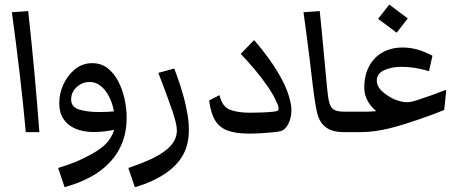

<svg xmlns="http://www.w3.org/2000/svg" viewBox="-20 -565 1969 821"><path d="M90.3 0Q79.6 -119.1 64.2 -250Q48.8 -380.9 30.8 -512.7L100.6 -517.6Q115.7 -378.9 127.2 -253.4Q138.7 -127.9 148.4 0Z M256.3 235.4 228.5 153.3Q271 140.6 304.9 126.5Q338.9 112.3 362.8 98.6Q419.4 69.3 443.8 37.1Q468.3 4.9 470.7 -25.9L469.2 -72.3Q467.8 -93.3 460.2 -117.9Q452.6 -142.6 439.2 -164.6Q425.8 -186.5 406.7 -200.4Q387.7 -214.4 363.3 -214.4Q331.5 -214.4 307.9 -192.6Q284.2 -170.9 284.2 -139.2Q284.2 -107.4 318.4 -96.7Q352.5 -85.9 404.3 -85.9Q421.9 -85.9 441.9 -86.9Q461.9 -87.9 482.9 -89.8L486.8 -13.7Q453.6 -6.3 428.5 -3.4Q403.3 -0.5 381.8 -0.5Q336.4 -0.5 303 -14.6Q269.5 -28.8 251.5 -56.2Q233.4 -83.5 233.4 -122.6Q232.9 -163.6 250.7 -203.1Q268.6 -242.7 300.5 -268.8Q332.5 -294.9 374.5 -294.9Q412.1 -294.9 439.7 -273.7Q467.3 -252.4 485.4 -217.8Q503.4 -183.1 512.5 -142.3Q521.5 -101.6 521.5 -62.5Q521.5 0 501.2 49.1Q481 98.1 443.8 134.8Q410.6 168.9 363.3 193.8Q315.9 218.8 256.3 235.4Z M556.6 235.4 528.8 153.3Q581.1 135.7 624.3 116Q667.5 96.2 694.8 72.8Q736.3 37.1 736.3 -6.8Q736.3 -22.9 731 -43.9Q725.6 -64.9 716.8 -91.8Q706.5 -121.6 690.4 -165.5Q674.3 -209.5 657.2 -253.4L725.1 -272Q737.3 -240.2 747.6 -209.2Q757.8 -178.2 767.1 -144.5Q774.9 -113.8 781.2 -79.3Q787.6 -44.9 787.6 -10.3Q787.6 50.8 764.6 93.8Q741.7 136.7 698.2 168.9Q668.9 190.4 632.3 207.5Q595.7 224.6 556.6 235.4Z M1043.9 6.3Q988.8 6.3 953.6 -6.6Q918.5 -19.5 899.7 -50.5Q880.9 -81.5 874.5 -135.7L918.5 -158.2Q929.7 -109.4 962.4 -96.2Q995.1 -83 1049.3 -83Q1071.3 -83 1098.6 -84Q1126 -85 1148.9 -87.4Q1161.1 -88.4 1166.3 -91.3Q1171.4 -94.2 1171.4 -101.6Q1171.4 -106 1169.4 -112.3Q1167.5 -118.7 1163.6 -126.5Q1149.9 -158.7 1124.3 -195.8Q1098.6 -232.9 1068.4 -268.8Q1038.1 -304.7 1009.3 -334.5L1066.4 -393.6Q1100.1 -355.5 1131.6 -311.5Q1163.1 -267.6 1187 -222.2Q1210.9 -176.8 1220.7 -133.8Q1226.1 -113.8 1226.1 -94.7Q1226.1 -63.5 1214.4 -38.1Q1208.5 -25.4 1199.5 -16.1Q1190.4 -6.8 1178.7 -3.9Q1167 -1.5 1143.8 1Q1120.6 3.4 1094 4.9Q1067.4 6.3 1043.9 6.3Z M1452.6 0Q1418 0 1396.2 -8.3Q1374.5 -16.6 1359.9 -33.2Q1349.1 -45.4 1342.3 -62.7Q1335.4 -80.1 1330.1 -111.3Q1324.7 -142.6 1317.9 -195.8Q1310.5 -261.2 1304.2 -311.5Q1297.9 -361.8 1291.7 -409.2Q1285.6 -456.5 1277.8 -512.7L1347.2 -517.6Q1351.6 -478 1356 -430.2Q1360.4 -382.3 1365.7 -325.7Q1371.1 -269 1377.4 -202.1Q1381.8 -152.8 1386.7 -131.6Q1391.6 -110.4 1401.9 -100.6Q1415.5 -87.4 1452.6 -87.4ZM1452.6 0V-87.4Q1468.3 -87.4 1473.9 -77.4Q1479.5 -67.4 1479.5 -43.5Q1479.5 -21.5 1473.4 -10.7Q1467.3 0 1452.6 0Z M1452.6 0V-87.4H1538.1Q1556.6 -87.4 1579.3 -88.9Q1602.1 -90.3 1637.2 -99.6L1608.9 -75.2Q1574.7 -96.7 1556.2 -126.5Q1537.6 -156.2 1537.6 -189.5Q1537.6 -242.2 1557.9 -280.8Q1578.1 -319.3 1615 -340.6Q1651.9 -361.8 1701.2 -361.8Q1733.4 -361.8 1764.2 -353.3Q1794.9 -344.7 1829.1 -326.7L1814.5 -260.7Q1786.1 -269.5 1755.9 -274.4Q1725.6 -279.3 1697.3 -279.3Q1653.3 -279.3 1622.3 -264.6Q1591.3 -250 1591.3 -221.2Q1591.3 -194.3 1616.2 -172.6Q1641.1 -150.9 1670.4 -138.7Q1681.6 -134.3 1695.1 -131.1Q1708.5 -127.9 1719.7 -127.9Q1731 -127.9 1742.2 -130.6Q1753.4 -133.3 1768.1 -138.2Q1798.8 -148.4 1827.1 -158.4Q1855.5 -168.5 1883.8 -179.7L1888.2 -178.2L1879.4 -94.7Q1847.2 -81.5 1803.7 -65.9Q1760.3 -50.3 1717.8 -36.9Q1675.3 -23.4 1645 -16.1Q1614.3 -8.8 1583.7 -4.4Q1553.2 0 1521 0ZM1452.6 0Q1438 0 1432.1 -10.7Q1426.3 -21.5 1426.3 -43.5Q1426.3 -67.4 1431.6 -77.4Q1437 -87.4 1452.6 -87.4ZM1676.3 -425.3 1596.7 -484.4 1644.5 -545.4 1723.6 -486.3Z"/></svg>

Font: Markazi Text Medium
Style: Regular
Weight: 500
Designer: Borna Izadpanah (Arabic designer), Fiona Ross (Arabic design director) and Florian Runge (Latin designer)
Foundry: Borna Izadpanah and Florian Runge
Version: Version 1.001